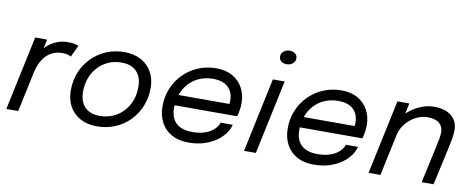

<svg xmlns="http://www.w3.org/2000/svg" viewBox="-65 -1048 3334 1353"><g transform="rotate(10 1602.0 -371.0)"><path d="M20 0 133 -531H218L183.5 -368L152.5 -378Q162 -407.5 180.8 -436.2Q199.5 -465 227 -488.2Q254.5 -511.5 290 -525.2Q325.5 -539 368.5 -539Q400.5 -539 419.8 -533.8Q439 -528.5 443 -525.5L403 -442Q399 -445.5 384.8 -451Q370.5 -456.5 342.5 -456.5Q301 -456.5 270.5 -441.5Q240 -426.5 219.2 -401.8Q198.5 -377 185.8 -348Q173 -319 167 -290.5L105 0Z M669.5 10Q599.5 10 549 -17.5Q498.5 -45 471.5 -94Q444.5 -143 444.5 -208Q444.5 -278.5 469.2 -339Q494 -399.5 538.5 -444.2Q583 -489 642.2 -514Q701.5 -539 770.5 -539Q841 -539 891.5 -511Q942 -483 969 -434.2Q996 -385.5 996 -323Q996 -249.5 970.5 -188.5Q945 -127.5 900.2 -83Q855.5 -38.5 796.2 -14.2Q737 10 669.5 10ZM676.5 -66Q742 -66 794.8 -97.2Q847.5 -128.5 878.5 -184.5Q909.5 -240.5 909.5 -315.5Q909.5 -361.5 892.8 -394.5Q876 -427.5 843.8 -445.2Q811.5 -463 764 -463Q713 -463 670.5 -444.2Q628 -425.5 596.8 -392Q565.5 -358.5 548.2 -313.5Q531 -268.5 531 -215.5Q531 -144.5 568.2 -105.2Q605.5 -66 676.5 -66Z M1145.5 -231.5 1161.5 -307.5H1572L1557 -282.5Q1560 -293 1561.8 -304Q1563.5 -315 1563.5 -335Q1563.5 -371 1548 -399.8Q1532.5 -428.5 1500.8 -445.2Q1469 -462 1419.5 -462Q1365.5 -462 1322 -443.2Q1278.5 -424.5 1247.2 -390.5Q1216 -356.5 1199.2 -311Q1182.5 -265.5 1182.5 -212Q1182.5 -167 1199.2 -134.5Q1216 -102 1250.2 -84.8Q1284.5 -67.5 1336.5 -67.5Q1380.5 -67.5 1413.2 -76.2Q1446 -85 1468.8 -99.8Q1491.5 -114.5 1505.2 -132Q1519 -149.5 1524.5 -167H1610.5Q1603.5 -135 1580.5 -103.5Q1557.5 -72 1520.5 -46.2Q1483.5 -20.5 1434 -5Q1384.5 10.5 1324 10.5Q1253.5 10.5 1203.5 -17.2Q1153.5 -45 1127 -94.8Q1100.5 -144.5 1100.5 -210.5Q1100.5 -280.5 1125.8 -340.2Q1151 -400 1196 -444.8Q1241 -489.5 1300.5 -514.2Q1360 -539 1428 -539Q1497.5 -539 1546 -511Q1594.5 -483 1620 -435Q1645.5 -387 1645.5 -326.5Q1645.5 -305 1641 -276.8Q1636.5 -248.5 1631 -231.5Z M1721 0 1833.5 -531H1918L1805.5 0ZM1910 -653Q1887.5 -653 1871.5 -665.2Q1855.5 -677.5 1855.5 -699Q1855.5 -715.5 1864 -727.2Q1872.5 -739 1886.8 -745.2Q1901 -751.5 1917 -751.5Q1939 -751.5 1955 -739.2Q1971 -727 1971 -706Q1971 -689.5 1962.5 -677.8Q1954 -666 1940 -659.5Q1926 -653 1910 -653Z M2041.5 -231.5 2057.5 -307.5H2468L2453 -282.5Q2456 -293 2457.8 -304Q2459.5 -315 2459.5 -335Q2459.5 -371 2444 -399.8Q2428.5 -428.5 2396.8 -445.2Q2365 -462 2315.5 -462Q2261.5 -462 2218 -443.2Q2174.5 -424.5 2143.2 -390.5Q2112 -356.5 2095.2 -311Q2078.5 -265.5 2078.5 -212Q2078.5 -167 2095.2 -134.5Q2112 -102 2146.2 -84.8Q2180.5 -67.5 2232.5 -67.5Q2276.5 -67.5 2309.2 -76.2Q2342 -85 2364.8 -99.8Q2387.5 -114.5 2401.2 -132Q2415 -149.5 2420.5 -167H2506.5Q2499.5 -135 2476.5 -103.5Q2453.5 -72 2416.5 -46.2Q2379.5 -20.5 2330 -5Q2280.5 10.5 2220 10.5Q2149.5 10.5 2099.5 -17.2Q2049.5 -45 2023 -94.8Q1996.5 -144.5 1996.5 -210.5Q1996.5 -280.5 2021.8 -340.2Q2047 -400 2092 -444.8Q2137 -489.5 2196.5 -514.2Q2256 -539 2324 -539Q2393.5 -539 2442 -511Q2490.5 -483 2516 -435Q2541.5 -387 2541.5 -326.5Q2541.5 -305 2537 -276.8Q2532.5 -248.5 2527 -231.5Z M2992 0 3047.5 -254.5Q3057 -297.5 3061.8 -323.8Q3066.5 -350 3066.5 -370.5Q3066.5 -411 3038.2 -434.5Q3010 -458 2953 -458Q2910.5 -458 2869.5 -436.2Q2828.5 -414.5 2799 -377.8Q2769.5 -341 2759.5 -295.5L2710.5 -314Q2720.5 -361 2747.8 -401.8Q2775 -442.5 2813.8 -473.2Q2852.5 -504 2897.5 -521.5Q2942.5 -539 2988 -539Q3065.5 -539 3111 -502.2Q3156.5 -465.5 3156.5 -399Q3156.5 -371.5 3150 -335.8Q3143.5 -300 3131.5 -246.5L3077 0ZM2612 0 2725 -531H2810L2697 0Z"/></g></svg>

Font: Epilogue
Style: Italic
Weight: 400
Italic angle: -12°
Designer: Tyler Finck
Foundry: Etcetera Type Co
Version: Version 2.112